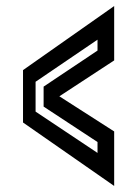

<svg xmlns="http://www.w3.org/2000/svg" viewBox="-20 -613 453 634"><path d="M357 1 56 -208.5V-381.5L357 -593V-413.5L176 -295L357 -179ZM302 -108V-144L124 -261V-327L302 -446V-482L97.5 -343V-244.5Z"/></svg>

Font: Tourney SemiBold
Style: Regular
Weight: 600
Version: Version 1.015